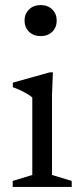

<svg xmlns="http://www.w3.org/2000/svg" viewBox="-20 -735 320 755"><path d="M140 -593Q112 -593 94.2 -610.2Q76.5 -627.5 76.5 -654Q76.5 -680.5 94.2 -697.8Q112 -715 140 -715Q168 -715 185.5 -697.8Q203 -680.5 203 -654Q203 -627.5 185.5 -610.2Q168 -593 140 -593ZM188 -450.5 184.5 -364V-47L262 -23.5V0H30V-23.5L107 -47V-351.5Q101.5 -357 89 -364.5Q76.5 -372 61.2 -379.5Q46 -387 30.5 -392V-410L175.5 -450.5Z"/></svg>

Font: Newsreader 16pt 16pt
Style: Regular
Weight: 400
Version: Version 1.003